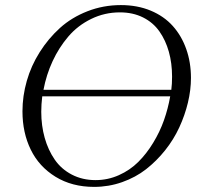

<svg xmlns="http://www.w3.org/2000/svg" viewBox="-20 -731 795 759"><path d="M68.8 -291Q68.8 -351.1 85.9 -411.1Q103 -471.2 137 -524.9Q170.9 -578.6 217 -620.4Q263.2 -662.1 325.7 -686.5Q388.2 -710.9 458 -710.9Q522.9 -710.9 575.7 -689Q628.4 -667 663.1 -628.2Q697.8 -589.4 716.3 -536.9Q734.9 -484.4 734.9 -422.9Q734.9 -375.5 722.9 -325.4Q710.9 -275.4 688.7 -227.3Q666.5 -179.2 632.6 -136.7Q598.6 -94.2 557.4 -62Q516.1 -29.8 462.9 -11Q409.7 7.8 352.1 7.8Q264.6 7.8 199.5 -32.2Q134.3 -72.3 101.6 -139.4Q68.8 -206.5 68.8 -291ZM143.1 -289.1Q143.1 -234.4 156.7 -186Q170.4 -137.7 196.3 -100.1Q222.2 -62.5 263.9 -40.8Q305.7 -19 357.9 -19Q406.2 -19 450 -38.6Q493.7 -58.1 526.4 -90.6Q559.1 -123 585.4 -166.3Q611.8 -209.5 628.2 -255.9Q644.5 -302.2 652.8 -350.1H147Q143.1 -318.4 143.1 -289.1ZM151.9 -376H657.2Q660.2 -397.9 660.2 -428.2Q660.2 -481 647.5 -526.4Q634.8 -571.8 610.1 -606.9Q585.4 -642.1 545.4 -662.1Q505.4 -682.1 454.1 -682.1Q393.6 -682.1 340.6 -656.2Q287.6 -630.4 250.2 -586.7Q212.9 -543 188 -489.3Q163.1 -435.5 151.9 -376Z"/></svg>

Font: Dihjauti
Style: Italic
Weight: 400
Italic angle: -9°
Designer: T. Christopher White
Version: Version 3.0.0